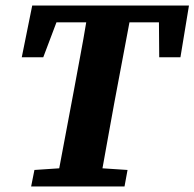

<svg xmlns="http://www.w3.org/2000/svg" viewBox="-20 -677 706 697"><path d="M59 -469 97 -657H666L635 -469H558L557 -596H450L395 -304Q384 -245 373.5 -185.5Q363 -126 352 -66L443 -60L432 0H93L105 -60L195 -66L249 -353Q260 -414 271.5 -474.5Q283 -535 293 -596H185L137 -469Z"/></svg>

Font: Source Serif 4 SmText
Style: Bold Italic
Weight: 700
Italic angle: -12°
Designer: Frank Grießhammer
Foundry: Adobe
Version: Version 4.005;hotconv 1.1.0;makeotfexe 2.6.0